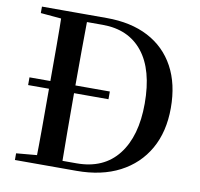

<svg xmlns="http://www.w3.org/2000/svg" viewBox="-81 -820 943 906"><g transform="rotate(10 390.5 -367.5)"><path d="M433 -359H48V-396H433ZM48 0V-32L195 -45H208V0ZM146 0Q148 -85 148 -172.5Q148 -260 148 -359V-388Q148 -478 148 -564Q148 -650 146 -735H270Q269 -651 268.5 -564.5Q268 -478 268 -388V-359Q268 -261 268.5 -173.5Q269 -86 270 0ZM208 0V-35H337Q467 -35 536 -123.5Q605 -212 605 -368Q605 -530 537 -615Q469 -700 345 -700H208V-735H358Q475 -735 558 -691.5Q641 -648 685.5 -566Q730 -484 730 -369Q730 -255 683 -172.5Q636 -90 549.5 -45Q463 0 343 0ZM48 -704V-735H208V-691H195Z"/></g></svg>

Font: Noto Serif KR SemiBold
Style: Regular
Weight: 600
Designer: Ryoko NISHIZUKA 西塚涼子 (kana & ideographs); Frank Grießhammer (Latin, Greek & Cyrillic); Wenlong ZHANG 张文龙 (bopomofo); San
Foundry: Adobe
Version: Version 2.003-H1;hotconv 1.1.1;makeotfexe 2.6.0